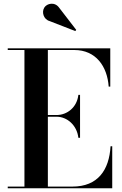

<svg xmlns="http://www.w3.org/2000/svg" viewBox="-20 -1009 655 1029"><path d="M246 -896 383.5 -842.5 388.5 -849 297.5 -967C273.5 -1001.5 231 -990.5 217.5 -968.5C202 -944 213.5 -905 246 -896ZM400 -270.5H409V-500.5H400C392.5 -433.5 340 -392.5 283 -392.5H236.5V-741H378C495 -741 555 -652 562.5 -545H571V-750H21.5V-741H111V-9H21.5V0H581.5V-225H572.5C565 -98 505 -9 368 -9H236.5V-383.5H283C340 -383.5 392.5 -337.5 400 -270.5Z"/></svg>

Font: Bodoni* 24pt Medium
Style: Regular
Weight: 500
Version: Version 2.3